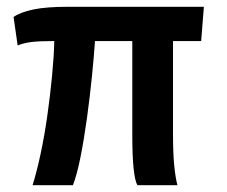

<svg xmlns="http://www.w3.org/2000/svg" viewBox="-20 -546 668 566"><path d="M76 0Q88 -38 99.5 -91.5Q111 -145 119.5 -205Q128 -265 133.5 -322.5Q139 -380 140 -425Q94 -425 71.5 -422Q49 -419 32 -412L20 -496Q40 -510 78 -518Q116 -526 180 -526H581L573 -425H490V-156Q490 -95 493.5 -59Q497 -23 503 0H385Q370 -27 370 -147V-425H260Q257 -380 251 -320.5Q245 -261 236.5 -199Q228 -137 217.5 -84Q207 -31 195 0Z"/></svg>

Font: Archivo Narrow
Style: Bold
Weight: 700
Designer: Hector Gatti
Foundry: Omnibus-Type
Version: Version 3.002